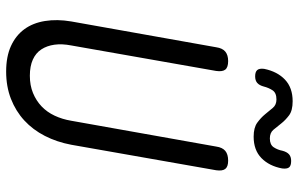

<svg xmlns="http://www.w3.org/2000/svg" viewBox="-198 -788 995 640"><g transform="rotate(90 300.0 -467.5)"><path d="M137 -690Q140 -711 151.5 -720.5Q163 -730 183 -730Q204 -730 211.5 -720.5Q219 -711 216 -690L131 -207Q125 -176 128.5 -151Q132 -126 144 -107.5Q156 -89 178 -79Q200 -69 232 -69Q264 -69 289.5 -79.5Q315 -90 334 -108Q353 -126 365 -151.5Q377 -177 382 -207L468 -690Q471 -711 482.5 -720.5Q494 -730 515 -730Q535 -730 542.5 -720.5Q550 -711 547 -690L462 -207Q453 -159 432.5 -119Q412 -79 381 -50.5Q350 -22 309 -6Q268 10 218 10Q168 10 133 -6Q98 -22 77 -50.5Q56 -79 49.5 -119.5Q43 -160 51 -207ZM268 -849Q264 -834 256 -827Q248 -820 234 -820Q219 -820 213 -827Q207 -834 209 -850Q218 -894 245 -919.5Q272 -945 317 -945Q348 -945 364 -933Q380 -921 391 -907Q402 -893 412 -881Q422 -869 441 -869Q462 -869 470.5 -882Q479 -895 482 -911Q486 -926 494 -933Q502 -940 516 -940Q532 -940 537.5 -933Q543 -926 541 -910Q533 -867 506.5 -841Q480 -815 435 -815Q405 -815 388.5 -827Q372 -839 360.5 -853Q349 -867 339 -879Q329 -891 311 -891Q289 -891 280.5 -878Q272 -865 268 -849Z"/></g></svg>

Font: Maple Mono NL Light
Style: Italic
Weight: 300
Italic angle: -10°
Monospace: yes
Designer: subframe7536
Version: Version 7.000